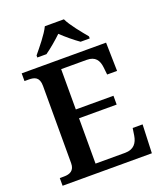

<svg xmlns="http://www.w3.org/2000/svg" viewBox="-165 -1038 973 1146"><g transform="rotate(-20 321.0 -465.5)"><path d="M152 -784V-771H210C242 -793 288 -832 318 -861C348 -832 395 -793 427 -771H485V-784C454 -822 400 -886 379 -931H258C237 -886 183 -822 152 -784ZM32 0H599L606 -181H543L536 -135C529 -91 506 -57 450 -57H262V-345H501V-401H262V-657H424C479 -657 499 -626 504 -579L509 -533H572L568 -714H32V-665H58C95 -665 126 -657 126 -600V-109C126 -62 96 -49 59 -49H32Z"/></g></svg>

Font: Noto Serif Lao SemiBold
Style: Regular
Weight: 600
Designer: Monotype Design Team
Foundry: Monotype Imaging Inc.
Version: Version 2.003